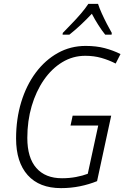

<svg xmlns="http://www.w3.org/2000/svg" viewBox="-20 -961 646 991"><path d="M295 10Q183 10 123 -57Q63 -124 63 -246Q63 -347 89.5 -434Q116 -521 164.5 -586Q213 -651 278.5 -687.5Q344 -724 422 -724Q477 -724 520.5 -712.5Q564 -701 602 -682L577 -633Q542 -651 503.5 -662Q465 -673 420 -673Q356 -673 301.5 -640Q247 -607 206.5 -548.5Q166 -490 143.5 -413.5Q121 -337 121 -249Q121 -147 167.5 -94Q214 -41 300 -41Q338 -41 372.5 -47.5Q407 -54 433 -64L487 -313H344L355 -364H554L481 -26Q439 -9 392 0.5Q345 10 295 10ZM304 -791Q323 -811 348.5 -837Q374 -863 397.5 -890.5Q421 -918 436 -941H486Q493 -919 505.5 -891.5Q518 -864 532 -837Q546 -810 557 -791L556 -782H523Q506 -803 487.5 -832Q469 -861 454 -890Q427 -861 397 -833Q367 -805 338 -782H303Z"/></svg>

Font: Noto Sans SemiCondensed Light
Style: Italic
Weight: 300
Width: 4
Italic angle: -12°
Designer: Monotype Design Team
Foundry: Monotype Imaging Inc.
Version: Version 2.013; ttfautohint (v1.8.4.7-5d5b)